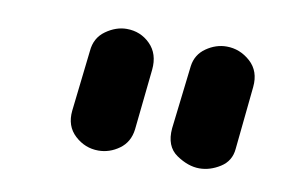

<svg xmlns="http://www.w3.org/2000/svg" viewBox="-40 -834 545 354"><g transform="rotate(10 233.0 -657.0)"><path d="M160 -542Q135 -542 116 -559.5Q97 -577 100 -606L113 -720Q115 -745 134 -758.5Q153 -772 173 -772Q199 -772 217 -754Q235 -736 232 -706L220 -592Q217 -568 199 -555Q181 -542 160 -542ZM349 -542Q328 -542 306 -557Q284 -572 287 -606L301 -725Q304 -747 322 -759.5Q340 -772 360 -772Q385 -772 404.5 -754.5Q424 -737 421 -707L409 -589Q407 -566 388 -554Q369 -542 349 -542Z"/></g></svg>

Font: Edu SA Beginner
Style: Bold
Weight: 700
Version: Version 1.003